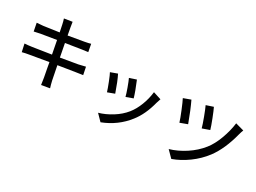

<svg xmlns="http://www.w3.org/2000/svg" viewBox="-47 -1518 3094 2319"><g transform="rotate(30 1500.0 -358.5)"><path d="M882.8 -411.1 904.3 -305.7Q899.4 -305.7 806.6 -291Q778.3 -287.1 695.8 -273.4Q613.3 -259.8 574.2 -253.9Q607.4 -85.9 612.3 -61.5Q625 -6.8 637.7 32.2L523.4 51.8Q512.7 -22.5 508.8 -44.9Q506.8 -55.7 501.5 -83.5Q496.1 -111.3 487.8 -155.3Q479.5 -199.2 472.7 -238.3Q315.4 -212.9 215.8 -194.3Q166 -186.5 123 -174.8L99.6 -282.2Q133.8 -283.2 195.3 -292Q216.8 -294.9 256.3 -301.3Q295.9 -307.6 354 -316.4Q412.1 -325.2 454.1 -332L418.9 -515.6Q304.7 -497.1 209 -481.4Q198.2 -479.5 123 -462.9L101.6 -573.2Q158.2 -577.1 189.5 -580.1Q221.7 -584 400.4 -610.4Q391.6 -656.2 379.9 -710Q371.1 -752 360.4 -782.2L471.7 -799.8Q482.4 -732.4 483.4 -727.5Q488.3 -700.2 502 -626Q653.3 -650.4 716.8 -663.1Q770.5 -672.9 798.8 -681.6L818.4 -577.1Q806.6 -576.2 738.3 -566.4Q724.6 -564.5 685.5 -558.1Q646.5 -551.8 603 -544.9Q559.6 -538.1 519.5 -532.2L554.7 -348.6Q691.4 -371.1 789.1 -388.7Q845.7 -400.4 882.8 -411.1Z M1399.4 -552.7 1493.2 -584Q1549.8 -449.2 1573.2 -367.2L1478.5 -333Q1469.7 -370.1 1442.9 -444.3Q1416 -518.6 1399.4 -552.7ZM1748 -554.7 1858.4 -519.5Q1840.8 -469.7 1838.9 -460Q1792 -276.4 1699.2 -159.2Q1572.3 4.9 1370.1 83L1287.1 -2Q1377 -27.3 1466.3 -83Q1555.7 -138.7 1615.2 -212.9Q1667 -277.3 1702.1 -368.7Q1737.3 -460 1748 -554.7ZM1166 -498 1259.8 -532.2Q1300.8 -452.1 1351.6 -304.7L1256.8 -269.5Q1243.2 -314.5 1212.4 -392.6Q1181.6 -470.7 1166 -498Z M2366.2 -731.4 2462.9 -763.7Q2481.4 -726.6 2517.1 -635.3Q2552.7 -543.9 2565.4 -499L2465.8 -463.9Q2453.1 -510.7 2419.4 -601.1Q2385.7 -691.4 2366.2 -731.4ZM2795.9 -725.6 2913.1 -693.4Q2903.3 -669.9 2891.6 -627Q2832 -394.5 2724.6 -251Q2649.4 -151.4 2545.4 -75.7Q2441.4 0 2332 39.1L2245.1 -48.8Q2353.5 -80.1 2459 -148.9Q2564.5 -217.8 2637.7 -310.5Q2697.3 -385.7 2739.7 -501Q2782.2 -616.2 2795.9 -725.6ZM2085 -667 2184.6 -703.1Q2239.3 -588.9 2298.8 -425.8L2198.2 -388.7Q2183.6 -437.5 2144 -534.2Q2104.5 -630.9 2085 -667Z"/></g></svg>

Font: Gen Shin Gothic Medium
Style: Regular
Weight: 500
Designer: [Source Han Sans]
Ryoko NISHIZUKA  (kana & ideographs); Paul D. Hunt (Latin, Greek & Cyrillic); Wenlong ZHANG  (bopomofo
Version: Version 1.002.20150607